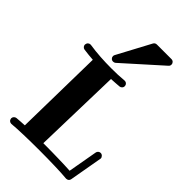

<svg xmlns="http://www.w3.org/2000/svg" viewBox="-300 -1141 1255 1255"><g transform="rotate(45 327.5 -513.0)"><path d="M597.2 -14.2Q595.7 -4.4 588.4 1.2Q581.1 6.8 571.8 6.8H568.8Q548.8 4.9 521 3.4Q493.2 2 460.2 1Q427.2 0 390.4 -0.5Q353.5 -1 315.9 -1Q278.3 -1 241.7 -0.5Q205.1 0 172.6 1Q140.1 2 112.5 3.4Q85 4.9 65.9 6.8H64Q54.2 6.8 46.9 0.5Q39.6 -5.9 38.1 -18.1Q38.1 -27.8 44.7 -35.2Q51.3 -42.5 61 -43.9Q75.2 -45.4 93.5 -46.4Q111.8 -47.4 133.8 -48.8L145 -666Q103 -668.9 60.1 -674.8Q50.3 -676.3 44.2 -683.6Q38.1 -690.9 38.1 -700.2Q39.6 -712.9 46.9 -719.5Q54.2 -726.1 64 -726.1H66.9Q118.2 -718.3 168.7 -715.1Q219.2 -711.9 269 -711.9Q299.3 -711.9 328.6 -712.9Q357.9 -713.9 387.2 -716.8H389.2Q400.4 -716.8 407.7 -709.2Q415 -701.7 415 -690.9Q415 -681.2 408.2 -674.1Q401.4 -667 391.1 -666Q373 -664.6 354.7 -663.3Q336.4 -662.1 317.9 -661.1L301.8 -51.8H315.9Q349.1 -51.8 381.8 -51.3Q414.6 -50.8 445.1 -50Q475.6 -49.3 502.4 -48.3Q529.3 -47.4 550.8 -45.9L586.9 -250Q588.4 -259.8 595.7 -265.9Q603 -272 611.8 -272Q622.6 -272 630.4 -263.9Q638.2 -255.9 638.2 -246.1Q638.2 -244.6 637.7 -243.7Q637.2 -242.7 637.2 -241.2ZM531.2 -1007.8Q531.2 -995.1 522 -987.8L264.2 -756.8Q256.8 -751 247.1 -751Q235.8 -751 228.5 -758.5Q221.2 -766.1 221.2 -775.9Q221.2 -782.7 224.1 -788.1L348.1 -1020Q356 -1032.7 371.1 -1032.7H505.4Q516.6 -1032.7 523.9 -1025.1Q531.2 -1017.6 531.2 -1007.8Z"/></g></svg>

Font: Ribeye
Style: Regular
Weight: 400
Designer: Astigmatic (AOETI)
Foundry: Astigmatic (AOETI)
Version: Version 1.000